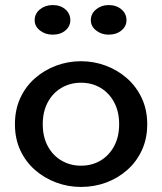

<svg xmlns="http://www.w3.org/2000/svg" viewBox="-20 -725 640 759"><path d="M300 14Q249 14 202 -3.5Q155 -21 118 -53.5Q81 -86 60 -131.5Q39 -177 39 -234Q39 -291 60 -337Q81 -383 118 -415.5Q155 -448 202 -465.5Q249 -483 300 -483Q351 -483 398 -465.5Q445 -448 482 -415.5Q519 -383 540.5 -337Q562 -291 562 -234Q562 -177 541 -131.5Q520 -86 483.5 -53.5Q447 -21 400 -3.5Q353 14 300 14ZM300 -70Q343 -70 377 -90Q411 -110 431 -147Q451 -184 451 -234Q451 -284 431 -321Q411 -358 377 -378Q343 -398 300 -398Q258 -398 223.5 -378Q189 -358 169 -321Q149 -284 149 -234Q149 -184 169 -147Q189 -110 223.5 -90Q258 -70 300 -70ZM409 -588Q381 -588 360 -604.5Q339 -621 339 -645Q339 -671 360 -688Q381 -705 409 -705Q440 -705 460 -688Q480 -671 480 -645Q480 -621 460 -604.5Q440 -588 409 -588ZM188 -588Q159 -588 138 -604.5Q117 -621 117 -645Q117 -671 138 -688Q159 -705 188 -705Q219 -705 238.5 -688Q258 -671 258 -645Q258 -621 238.5 -604.5Q219 -588 188 -588Z"/></svg>

Font: BioRhyme Medium
Style: Regular
Weight: 500
Designer: Aoife Mooney
Foundry: Aoife Mooney Type
Version: Version 1.600;gftools[0.9.33]